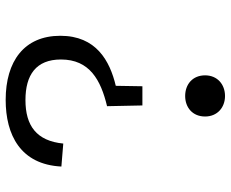

<svg xmlns="http://www.w3.org/2000/svg" viewBox="-87 -473 794 660"><g transform="rotate(90 310.0 -143.0)"><path d="M310 -519.5C270.5 -519.5 239 -493.5 239 -451C239 -407.5 270.5 -382.5 310 -382.5C349 -382.5 380.5 -407.5 380.5 -451C380.5 -493.5 349 -519.5 310 -519.5ZM103 46.5C103 171 190.5 234.5 323.5 234.5C443 234.5 545.5 184 552.5 43L473.5 36.5C464.5 128.5 412 166.5 324 166.5C237.5 166.5 184.5 130 184.5 44.5C184.5 -54 255 -92.5 345 -114L342.5 -235.5H276.5L275 -144C189 -123.5 103 -76.5 103 46.5Z"/></g></svg>

Font: Monaspace Argon Light
Style: Regular
Weight: 300
Designer: Riley Cran & the Lettermatic Team
Foundry: Lettermatic
Version: Version 1.000 (Monaspace Argon)